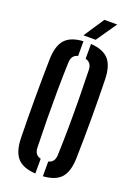

<svg xmlns="http://www.w3.org/2000/svg" viewBox="-179 -1035 787 1113"><g transform="rotate(20 214.0 -479.0)"><path d="M191 8Q113.5 3.5 79 -35.2Q44.5 -74 42.5 -157Q37.5 -400 42.5 -643.5Q44.5 -726 79 -764.8Q113.5 -803.5 191 -808V-717Q152.5 -708.5 151 -662.5Q148 -581 147.2 -491.2Q146.5 -401.5 147.5 -311.2Q148.5 -221 151 -138Q152.5 -91.5 191 -83ZM237.5 8V-83Q275.5 -91.5 277 -138Q280 -221 280.8 -311.2Q281.5 -401.5 280.5 -491.2Q279.5 -581 277 -662.5Q275.5 -707.5 237.5 -717V-808Q314.5 -803 348.5 -764.2Q382.5 -725.5 384.5 -643.5Q390.5 -399 384.5 -157Q382.5 -74.5 348.5 -35.8Q314.5 3 237.5 8ZM179 -840 262.5 -966H341.5L254.5 -840Z"/></g></svg>

Font: Big Shoulders Stencil Display
Style: Bold
Weight: 700
Designer: Patric King
Foundry: XO Type Co
Version: Version 1.000